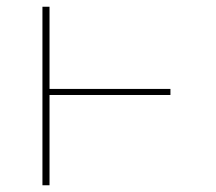

<svg xmlns="http://www.w3.org/2000/svg" viewBox="-20 -550 640 570"><path d="M106 0V-530H127V-286H486V-268H127V0Z"/></svg>

Font: Iosevka Slab Thin Extended
Style: Regular
Weight: 100
Width: 7
Monospace: yes
Designer: Belleve Invis
Foundry: Belleve Invis
Version: Version 11.1.1; ttfautohint (v1.8.3)